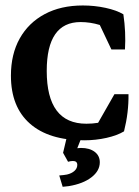

<svg xmlns="http://www.w3.org/2000/svg" viewBox="-20 -512 516 712"><path d="M292 8.3Q161.1 8.3 90.8 -53.7Q20.5 -115.7 20.5 -231.4Q20.5 -311 53.2 -369.4Q85.9 -427.7 145.8 -459.7Q205.6 -491.7 287.1 -491.7Q330.6 -491.7 371.3 -482.9Q412.1 -474.1 437.5 -459Q447.3 -392.6 443.4 -328.6H393.1L350.1 -419.4Q314.5 -430.2 278.8 -430.2Q153.3 -430.2 153.3 -249Q153.3 -53.2 300.3 -53.2Q322.8 -53.2 343.8 -56.6L404.3 -162.6H456.5Q457.5 -95.2 439.9 -24.9Q415 -9.8 375 -0.7Q335 8.3 292 8.3ZM213.9 54.7 233.9 -29.3H293L266.6 37.6Q273.9 36.6 280.3 36.6Q312 36.6 331.1 51Q350.1 65.4 350.1 89.8Q350.1 121.6 319.1 145.5Q288.1 169.4 235.4 178.2Q225.6 179.7 212.4 180.7L199.7 138.7Q208 138.2 215.3 137.2Q222.7 136.2 228 135.3Q245.6 131.3 256.1 121.8Q266.6 112.3 266.6 99.6Q266.6 85 250.5 85Q242.2 85 232.4 87.9Z"/></svg>

Font: Markazi Text
Style: Bold
Weight: 700
Designer: Borna Izadpanah (Arabic designer), Fiona Ross (Arabic design director) and Florian Runge (Latin designer)
Foundry: Borna Izadpanah and Florian Runge
Version: Version 1.001; ttfautohint (v1.8.3)